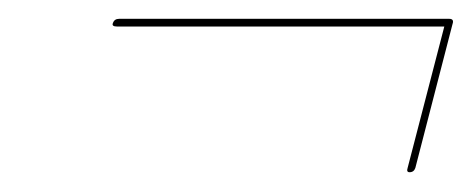

<svg xmlns="http://www.w3.org/2000/svg" viewBox="-20 -442 490 199"><path d="M97 -418Q98.5 -422.5 103.5 -422.5H445.5Q451 -422.5 449 -417L410.5 -268Q409 -263.5 404.5 -263.5Q401 -263.5 402.5 -268L440.5 -414.5H101.5Q95.5 -414.5 97 -418Z"/></svg>

Font: Fraunces 144pt
Style: Bold Italic
Weight: 700
Italic angle: -16°
Version: Version 1.000;[b76b70a41]